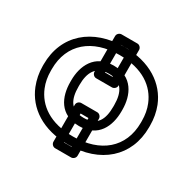

<svg xmlns="http://www.w3.org/2000/svg" viewBox="-154 -773 1025 1018"><g transform="rotate(30 358.5 -263.5)"><path d="M381 -394H334V-563H381ZM406 -344C417 -344 431 -354 431 -369V-588C431 -599 421 -613 406 -613H309C298 -613 284 -603 284 -588V-369C284 -358 294 -344 309 -344ZM379 36H331V-141H379ZM404 86C415 86 429 76 429 61V-166C429 -177 419 -191 404 -191H306C295 -191 281 -181 281 -166V61C281 72 291 86 306 86ZM356 -513C498 -513 580 -451 614 -367C626 -338 632 -305 632 -269V-259C632 -105 523 -15 357 -15C215 -15 133 -77 99 -161C87 -190 81 -223 81 -259V-269C81 -423 190 -513 356 -513ZM682 -259V-269C682 -311 675 -349 661 -385C619 -490 514 -563 356 -563C162 -563 31 -449 31 -269V-259C31 -217 39 -179 53 -143C95 -38 199 35 357 35C551 35 682 -79 682 -259ZM513 -269C513 -357 473 -449 356 -449C240 -449 200 -356 200 -269V-259C200 -169 238 -79 357 -79C474 -79 513 -170 513 -259ZM463 -269V-259C463 -181 438 -129 357 -129C275 -129 250 -181 250 -259V-269C250 -345 277 -399 356 -399C436 -399 463 -346 463 -269Z"/></g></svg>

Font: Asimov
Style: XWidOu
Weight: 500
Designer: Google
Version: Version 2.000980; 2014